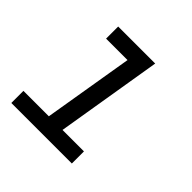

<svg xmlns="http://www.w3.org/2000/svg" viewBox="-142 -657 785 785"><g transform="rotate(45 250.0 -265.0)"><path d="M26 0V-70H173L238 -460H114V-530H328L252 -70H376V0Z"/></g></svg>

Font: Iosevka Slab Oblique
Style: Regular
Weight: 400
Italic angle: -9°
Monospace: yes
Designer: Belleve Invis
Foundry: Belleve Invis
Version: Version 11.1.1; ttfautohint (v1.8.3)